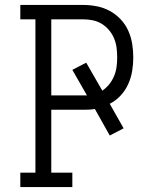

<svg xmlns="http://www.w3.org/2000/svg" viewBox="-20 -755 640 775"><path d="M62 0V-58H123V-677H62V-735H316Q344 -735 371.5 -729.5Q399 -724 423 -711Q447 -698 466.5 -677.5Q486 -657 497.5 -631.5Q509 -606 513.5 -578.5Q518 -551 518 -523Q518 -496 513.5 -468.5Q509 -441 497.5 -415.5Q486 -390 467 -369.5Q448 -349 423 -336L479 -237L423 -208L363 -315Q351 -313 339.5 -312.5Q328 -312 316 -312H187V-58H272V0ZM187 -370H316Q320 -370 323.5 -370Q327 -370 331 -370L272 -473L328 -502L393 -389Q409 -400 421 -415Q433 -430 440.5 -448Q448 -466 450.5 -485Q453 -504 453 -523Q453 -543 450.5 -562.5Q448 -582 440.5 -600Q433 -618 420 -633.5Q407 -649 390.5 -659Q374 -669 354.5 -673Q335 -677 316 -677H187Z"/></svg>

Font: Iosevka Slab Light Extended
Style: Regular
Weight: 300
Width: 7
Monospace: yes
Designer: Belleve Invis
Foundry: Belleve Invis
Version: Version 11.1.0; ttfautohint (v1.8.3)